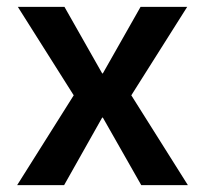

<svg xmlns="http://www.w3.org/2000/svg" viewBox="-20 -540 598 560"><path d="M30 0 195 -262 32 -520H168L278 -326H280L390 -520H526L363 -262L528 0H392L280 -197H278L167 0Z"/></svg>

Font: M PLUS 1 SemiBold
Style: Regular
Weight: 600
Designer: Coji Morishita
Foundry: UNDERFOREST DESIGN
Version: Version 1.001